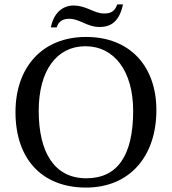

<svg xmlns="http://www.w3.org/2000/svg" viewBox="-20 -836 777 868"><path d="M369 12C566 12 687 -129 687 -338C687 -536 568 -669 369 -669C171 -669 50 -532 50 -329C50 -117 170 12 369 12ZM370 -30C226 -30 155 -147 155 -335C155 -518 237 -627 366 -627C496 -627 582 -515 582 -335C582 -134 512 -30 370 -30ZM236 -712C246 -743 268 -751 293 -751C342 -751 372 -714 430 -714C485 -714 520 -742 536 -816H510C498 -782 478 -775 451 -775C404 -775 372 -811 312 -811C262 -811 222 -776 210 -712Z"/></svg>

Font: STIX Two Text
Style: Regular
Weight: 400
Designer: Ross Mills, John Hudson & Paul Hanslow, Tiro Typeworks Ltd; with prior portions MicroPress Inc., and Coen Hoffman.
Foundry: Tiro Typeworks Ltd
Version: Version 2.13 b171